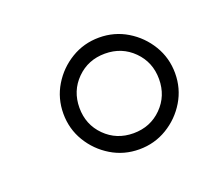

<svg xmlns="http://www.w3.org/2000/svg" viewBox="-61 -605 522 449"><g transform="rotate(-20 200.0 -380.0)"><path d="M80 -380Q80 -342 99 -310.5Q118 -279 149.5 -260Q181 -241 219 -241Q257 -241 288.5 -260Q320 -279 339 -310.5Q358 -342 358 -380Q358 -418 339 -449.5Q320 -481 288.5 -500Q257 -519 219 -519Q181 -519 149.5 -500Q118 -481 99 -449.5Q80 -418 80 -380ZM120 -380Q120 -422 148.5 -450.5Q177 -479 219 -479Q261 -479 289.5 -450.5Q318 -422 318 -380Q318 -338 289.5 -309.5Q261 -281 219 -281Q177 -281 148.5 -309.5Q120 -338 120 -380Z"/></g></svg>

Font: text-security-circle
Style: Regular
Weight: 400
Monospace: yes
Foundry: Oskari Noppa
Version: Version 3.000;hotconv 1.0.118;makeotfexe 2.5.65603